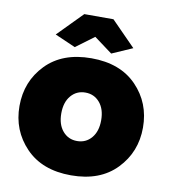

<svg xmlns="http://www.w3.org/2000/svg" viewBox="-83 -801 780 882"><g transform="rotate(10 307.0 -360.0)"><path d="M126 -615 239 -730H375L488 -615L392 -573L307 -636L222 -573ZM19 -263Q19 -378 95.5 -457Q172 -536 307 -536Q442 -536 518.5 -457Q595 -378 595 -263Q595 -149 518.5 -69.5Q442 10 307 10Q172 10 95.5 -69.5Q19 -149 19 -263ZM240 -180.5Q266 -150 307 -150Q348 -150 374 -180.5Q400 -211 400 -263Q400 -315 374 -345.5Q348 -376 307 -376Q266 -376 240 -345.5Q214 -315 214 -263Q214 -211 240 -180.5Z"/></g></svg>

Font: Raleway-v4020 Black
Style: Regular
Weight: 900
Designer: Matt McInerney, Pablo Impallari, Rodrigo Fuenzalida
Foundry: Matt McInerney, Pablo Impallari, Rodrigo Fuenzalida
Version: Version 4.020;PS 004.020;hotconv 1.0.88;makeotf.lib2.5.64775